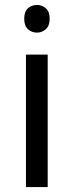

<svg xmlns="http://www.w3.org/2000/svg" viewBox="-20 -757 298 777"><path d="M173 -536V0H85V-536ZM130 -737Q150 -737 165.5 -723.5Q181 -710 181 -681Q181 -653 165.5 -639Q150 -625 130 -625Q108 -625 93 -639Q78 -653 78 -681Q78 -710 93 -723.5Q108 -737 130 -737Z"/></svg>

Font: Noto Sans Georgian
Style: Regular
Weight: 400
Designer: Monotype Design Team, Akaki Razmadze
Foundry: Google LLC
Version: Version 2.002